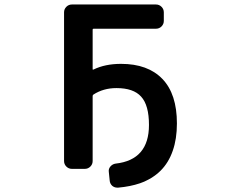

<svg xmlns="http://www.w3.org/2000/svg" viewBox="-20 -775 1040 859"><path d="M466.8 -5.9Q464.8 -19.5 474.1 -30.3Q483.4 -41 497.1 -43Q646.5 -59.6 646.5 -215.8Q646.5 -304.7 611.3 -342.8Q577.1 -380.9 501 -380.9Q442.4 -380.9 397.5 -351.6Q394.5 -349.6 394.5 -344.7V-54.7Q394.5 -40 384.3 -29.8Q374 -19.5 359.4 -19.5H301.8Q287.1 -19.5 276.9 -29.8Q266.6 -40 266.6 -54.7V-719.7Q266.6 -734.4 276.9 -744.6Q287.1 -754.9 301.8 -754.9H677.7Q692.4 -754.9 702.6 -744.6Q712.9 -734.4 712.9 -719.7V-681.6Q712.9 -667 702.6 -656.7Q692.4 -646.5 677.7 -646.5H398.4Q394.5 -646.5 394.5 -642.6V-465.8Q394.5 -461.9 398.4 -463.9Q450.2 -489.3 521.5 -489.3Q641.6 -489.3 706.5 -421.9Q771.5 -354.5 771.5 -222.7Q771.5 -153.3 752.9 -100.6Q734.4 -46.9 697.8 -10.7Q661.1 25.4 606.4 44.9Q563.5 59.6 508.8 64.5Q506.8 64.5 504.9 64.5Q492.2 64.5 482.4 56.6Q471.7 46.9 470.7 32.2Z"/></svg>

Font: Rounded-L Mgen+ 1m medium
Style: Regular
Weight: 500
Designer: [Source Han Sans]
Ryoko NISHIZUKA  (kana & ideographs); Paul D. Hunt (Latin, Greek & Cyrillic); Wenlong ZHANG  (bopomofo
Version: Version 1.059.20150602